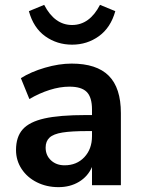

<svg xmlns="http://www.w3.org/2000/svg" viewBox="-20 -763 580 791"><path d="M478 -297V0H359V-75Q342 -36 305.5 -14Q269 8 221 8Q172 8 132 -12Q92 -32 69 -67Q46 -102 46 -145Q46 -199 73.5 -230Q101 -261 163 -275Q225 -289 334 -289H359V-312Q359 -362 337.5 -384Q316 -406 266 -406Q227 -406 184.5 -392.5Q142 -379 101 -355L66 -441Q107 -467 165 -484Q223 -501 275 -501Q378 -501 428 -451Q478 -401 478 -297ZM359 -202V-223H341Q274 -223 237 -217Q200 -211 184 -196Q168 -181 168 -155Q168 -123 190 -102.5Q212 -82 246 -82Q296 -82 327.5 -115.5Q359 -149 359 -202ZM99 -717 162 -743Q205 -660 277 -660Q349 -660 392 -743L455 -717Q436 -649 387.5 -614Q339 -579 277 -579Q215 -579 166.5 -613.5Q118 -648 99 -717Z"/></svg>

Font: wassup Sans
Style: Bold
Weight: 700
Version: Version 2.001